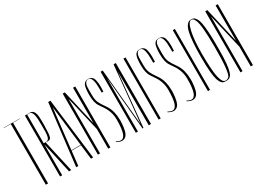

<svg xmlns="http://www.w3.org/2000/svg" viewBox="-37 -1688 3330 2472"><g transform="rotate(-30 1627.5 -452.0)"><path d="M126 -902.3V0H159.2V-902.3H263.7V-906.2H22.5V-902.3Z M369.1 0V-458L470.7 0H502.9L396.5 -471.7H402.3H427.7C478.5 -474.6 487.3 -486.3 491.2 -674.8V-702.1V-738.3C491.2 -827.1 482.4 -906.2 411.1 -906.2H337.9V0ZM369.1 -902.3H401.4C460.9 -902.3 461.9 -789.1 461.9 -699.2V-674.8V-647.5V-617.2C461.9 -601.6 461.9 -573.2 459 -557.6C458 -543 454.1 -520.5 449.2 -508.8C440.4 -489.3 426.8 -475.6 406.2 -475.6H369.1Z M608.4 0 632.8 -213.9H771.5L796.9 0H829.1L717.8 -907.2H684.6L577.1 0ZM701.2 -820.3 771.5 -219.7H632.8Z M931.6 0V-813.5L1053.7 -292V0H1085.9V-906.2H1053.7V-378.9L931.6 -907.2H900.4V0Z M1210.9 -10.7C1227.5 -2 1244.1 2 1259.8 2C1280.3 2 1299.8 -4.9 1316.4 -19.5C1346.7 -44.9 1365.2 -109.4 1370.1 -213.9V-243.2C1370.1 -287.1 1365.2 -328.1 1356.4 -364.3C1345.7 -409.2 1326.2 -450.2 1298.8 -488.3C1271.5 -526.4 1251 -559.6 1237.3 -587.9C1223.6 -616.2 1216.8 -656.2 1216.8 -707V-777.3C1216.8 -816.4 1218.8 -842.8 1223.6 -857.4C1228.5 -868.2 1232.4 -877 1235.4 -881.8C1241.2 -890.6 1247.1 -895.5 1252 -897.5C1264.6 -905.3 1286.1 -905.3 1298.8 -897.5C1327.1 -882.8 1341.8 -827.1 1341.8 -732.4V-668H1367.2L1369.1 -740.2V-752C1369.1 -785.2 1365.2 -815.4 1358.4 -841.8C1348.6 -883.8 1321.3 -905.3 1277.3 -907.2C1243.2 -907.2 1218.8 -893.6 1206.1 -865.2C1194.3 -838.9 1188.5 -795.9 1187.5 -736.3V-716.8C1187.5 -642.6 1200.2 -585.9 1226.6 -547.9L1268.6 -485.4C1313.5 -419.9 1335.9 -347.7 1335.9 -270.5C1335.9 -183.6 1329.1 -117.2 1314.5 -72.3C1299.8 -31.2 1278.3 -10.7 1250 -10.7C1239.3 -10.7 1226.6 -13.7 1213.9 -19.5L1183.6 -33.2V-23.4Z M1495.1 0V-797.9L1566.4 -4.9H1567.4H1579.1H1580.1L1656.2 -797.9V0H1689.5V-906.2H1656.2L1573.2 -65.4L1495.1 -907.2H1463.9V0Z M1834 0V-906.2H1802.7V0Z M1977.5 -10.7C1994.1 -2 2010.7 2 2026.4 2C2046.9 2 2066.4 -4.9 2083 -19.5C2113.3 -44.9 2131.8 -109.4 2136.7 -213.9V-243.2C2136.7 -287.1 2131.8 -328.1 2123 -364.3C2112.3 -409.2 2092.8 -450.2 2065.4 -488.3C2038.1 -526.4 2017.6 -559.6 2003.9 -587.9C1990.2 -616.2 1983.4 -656.2 1983.4 -707V-777.3C1983.4 -816.4 1985.4 -842.8 1990.2 -857.4C1995.1 -868.2 1999 -877 2002 -881.8C2007.8 -890.6 2013.7 -895.5 2018.6 -897.5C2031.2 -905.3 2052.7 -905.3 2065.4 -897.5C2093.8 -882.8 2108.4 -827.1 2108.4 -732.4V-668H2133.8L2135.7 -740.2V-752C2135.7 -785.2 2131.8 -815.4 2125 -841.8C2115.2 -883.8 2087.9 -905.3 2043.9 -907.2C2009.8 -907.2 1985.4 -893.6 1972.7 -865.2C1960.9 -838.9 1955.1 -795.9 1954.1 -736.3V-716.8C1954.1 -642.6 1966.8 -585.9 1993.2 -547.9L2035.2 -485.4C2080.1 -419.9 2102.5 -347.7 2102.5 -270.5C2102.5 -183.6 2095.7 -117.2 2081.1 -72.3C2066.4 -31.2 2044.9 -10.7 2016.6 -10.7C2005.9 -10.7 1993.2 -13.7 1980.5 -19.5L1950.2 -33.2V-23.4Z M2260.7 -10.7C2277.3 -2 2293.9 2 2309.6 2C2330.1 2 2349.6 -4.9 2366.2 -19.5C2396.5 -44.9 2415 -109.4 2419.9 -213.9V-243.2C2419.9 -287.1 2415 -328.1 2406.2 -364.3C2395.5 -409.2 2376 -450.2 2348.6 -488.3C2321.3 -526.4 2300.8 -559.6 2287.1 -587.9C2273.4 -616.2 2266.6 -656.2 2266.6 -707V-777.3C2266.6 -816.4 2268.6 -842.8 2273.4 -857.4C2278.3 -868.2 2282.2 -877 2285.2 -881.8C2291 -890.6 2296.9 -895.5 2301.8 -897.5C2314.5 -905.3 2335.9 -905.3 2348.6 -897.5C2377 -882.8 2391.6 -827.1 2391.6 -732.4V-668H2417L2418.9 -740.2V-752C2418.9 -785.2 2415 -815.4 2408.2 -841.8C2398.4 -883.8 2371.1 -905.3 2327.1 -907.2C2293 -907.2 2268.6 -893.6 2255.9 -865.2C2244.1 -838.9 2238.3 -795.9 2237.3 -736.3V-716.8C2237.3 -642.6 2250 -585.9 2276.4 -547.9L2318.4 -485.4C2363.3 -419.9 2385.7 -347.7 2385.7 -270.5C2385.7 -183.6 2378.9 -117.2 2364.3 -72.3C2349.6 -31.2 2328.1 -10.7 2299.8 -10.7C2289.1 -10.7 2276.4 -13.7 2263.7 -19.5L2233.4 -33.2V-23.4Z M2567.4 0V-906.2H2536.1V0Z M2677.7 -431.6C2677.7 -251 2687.5 -142.6 2706.1 -82C2734.4 0 2762.7 3.9 2801.8 3.9C2835.9 3.9 2859.4 2 2883.8 -34.2C2905.3 -72.3 2919.9 -140.6 2925.8 -276.4C2926.8 -308.6 2927.7 -345.7 2927.7 -385.7V-435.5V-478.5C2927.7 -543 2925.8 -599.6 2922.9 -649.4C2915 -767.6 2904.3 -826.2 2880.9 -864.3C2858.4 -902.3 2839.8 -908.2 2809.6 -908.2C2779.3 -908.2 2757.8 -899.4 2733.4 -860.4C2721.7 -840.8 2711.9 -814.5 2704.1 -780.3C2688.5 -712.9 2677.7 -592.8 2677.7 -431.6ZM2709 -454.1C2709 -589.8 2717.8 -698.2 2736.3 -780.3C2754.9 -862.3 2779.3 -903.3 2809.6 -903.3C2828.1 -903.3 2844.7 -891.6 2860.4 -852.5C2882.8 -798.8 2894.5 -678.7 2895.5 -458C2895.5 -324.2 2892.6 -225.6 2885.7 -160.2C2878.9 -95.7 2870.1 -53.7 2858.4 -33.2C2846.7 -13.7 2828.1 -3.9 2802.7 -3.9C2782.2 -3.9 2765.6 -12.7 2749 -52.7C2740.2 -73.2 2733.4 -98.6 2727.5 -130.9C2716.8 -196.3 2709 -306.6 2709 -454.1Z M3050.8 0V-813.5L3172.9 -292V0H3205.1V-906.2H3172.9V-378.9L3050.8 -907.2H3019.5V0Z"/></g></svg>

Font: Caledo
Style: Light
Weight: 300
Designer: BSozoo
Foundry: BSozoo
Version: Version 002.000